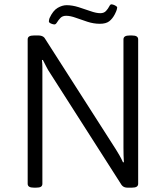

<svg xmlns="http://www.w3.org/2000/svg" viewBox="-20 -866 759 888"><path d="M138 2Q122 2 115 -2.5Q108 -7 108 -16V-684Q108 -693 115 -697.5Q122 -702 138 -702H156Q164 -702 170 -700.5Q176 -699 181 -695.5Q186 -692 189 -686L516 -175Q524 -162 532.5 -147.5Q541 -133 549 -115L553 -116Q552 -133 551.5 -147.5Q551 -162 551 -183V-684Q551 -693 558 -697.5Q565 -702 581 -702H589Q605 -702 612 -697.5Q619 -693 619 -684V-16Q619 -7 612 -2.5Q605 2 589 2H572Q564 2 558.5 0.5Q553 -1 549 -4Q545 -7 542 -11L211 -529Q202 -542 194.5 -557Q187 -572 178 -589L174 -588Q176 -571 176 -556.5Q176 -542 176 -520V-16Q176 -7 169.5 -2.5Q163 2 146 2ZM232 -753Q228 -753 221.5 -755Q215 -757 210.5 -760Q206 -763 206 -767Q206 -771 207 -774.5Q208 -778 209 -782Q225 -817 246.5 -829.5Q268 -842 288 -842Q314 -842 343 -833Q372 -824 398.5 -814.5Q425 -805 444 -805Q461 -805 470.5 -815.5Q480 -826 485 -836Q490 -846 495 -846Q502 -846 512 -841Q522 -836 522 -831Q522 -828 520 -821Q518 -814 511 -800Q500 -779 485 -767.5Q470 -756 442 -756Q413 -756 384 -765.5Q355 -775 330 -784Q305 -793 286 -793Q269 -793 259.5 -783Q250 -773 244 -763Q238 -753 232 -753Z"/></svg>

Font: Asap Light
Style: Regular
Weight: 300
Designer: Pablo Cosgaya
Foundry: Omnibus-Type
Version: Version 3.001